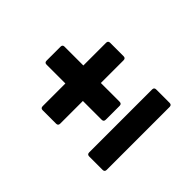

<svg xmlns="http://www.w3.org/2000/svg" viewBox="-130 -725 861 861"><g transform="rotate(-45 300.0 -294.5)"><path d="M256 -188Q243 -188 243 -201V-320H99Q86 -320 86 -333V-418Q86 -431 99 -431H243V-551Q243 -563 256 -563H344Q357 -563 357 -551V-431H501Q514 -431 514 -418V-333Q514 -320 501 -320H357V-201Q357 -188 344 -188ZM100 -26Q87 -26 87 -39V-124Q87 -137 100 -137H499Q512 -137 512 -124V-39Q512 -26 499 -26Z"/></g></svg>

Font: Sofia Sans ExtraBold
Style: Regular
Weight: 800
Designer: Botio Nikoltchev, Ani Petrova
Foundry: lettersoup
Version: Version 4.101; ttfautohint (v1.8.4.7-5d5b)